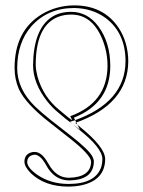

<svg xmlns="http://www.w3.org/2000/svg" viewBox="-20 -459 530 714"><path d="M259.8 -2 277.8 13.2Q369.6 86.9 371.1 131.8Q371.1 210.4 283.2 230Q259.8 234.9 233.9 234.9Q147 234.9 94.7 185.1Q71.8 162.1 70.8 143.1Q70.8 112.3 101.6 106.4Q105.5 106 108.9 106Q135.7 106 158.7 147.9Q159.7 149.4 160.2 149.9Q188 201.2 234.9 202.1Q317.9 200.7 318.8 142.1Q317.9 116.7 234.9 51.8L164.1 -3.9Q75.7 -72.8 50.3 -127.4Q34.2 -164.1 34.2 -206.1Q34.2 -344.7 135.7 -406.2Q190.4 -438.5 255.9 -439Q364.7 -439 420.9 -356Q456.5 -301.8 457 -231Q455.6 -70.8 259.8 -2ZM231.9 -23.9 202.1 -48.8Q140.6 -98.1 119.1 -175.3Q113.3 -198.2 112.8 -216.8Q112.8 -383.3 219.7 -402.8Q232.4 -404.8 245.1 -404.8Q321.8 -404.8 359.4 -315.9Q379.9 -267.1 379.9 -213.9Q378.9 -76.7 241.2 -26.9L249 -11.2ZM240.2 -5.9 256.8 -11.2Q445.8 -78.6 446.8 -231Q446.8 -335.9 373.5 -391.6Q323.7 -428.2 255.9 -429.2Q157.2 -429.2 96.7 -361.3Q44.4 -301.3 43.9 -206.1Q43.9 -127.9 110.4 -63Q133.8 -40.5 169.9 -11.7L241.2 43.9Q311 98.1 324.2 124Q329.1 134.3 329.1 142.1Q327.6 211.4 234.9 211.9Q181.2 210.4 151.4 154.8Q130.9 117.2 108.9 116.2Q82.5 118.7 81.1 143.1Q81.1 164.1 117.7 190.4Q167 224.6 233.9 225.1Q336.4 225.1 356.9 160.6Q360.8 147 360.8 131.8Q359.9 90.3 271.5 21ZM225.6 -16.1 277.3 23.4 254.9 -21.5Q390.1 -75.2 390.1 -213.9Q390.1 -301.3 345.2 -361.8Q305.2 -414.6 245.1 -415Q154.8 -415 120.6 -327.1Q103.5 -281.7 103 -216.8Q103 -149.4 155.3 -82.5Q174.3 -58.6 195.8 -41Z"/></svg>

Font: Linux Biolinum Outline O
Style: Bold
Weight: 700
Designer: Philipp H. Poll
Foundry: Philipp H. Poll
Version: Version 0.9.2